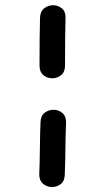

<svg xmlns="http://www.w3.org/2000/svg" viewBox="-20 -735 370 753"><path d="M234 -49Q235 -72 236 -113Q236 -154 237 -188L239 -253Q240 -278 225.5 -291Q211 -304 191.5 -304.5Q172 -305 156 -293.5Q140 -282 139 -257Q138 -242 137.5 -215Q137 -188 136.5 -157Q136 -126 135.5 -97.5Q135 -69 134 -51Q134 -27 148.5 -14.5Q163 -2 182.5 -1.5Q202 -1 217.5 -12.5Q233 -24 234 -49ZM135 -478Q135 -453 150 -440.5Q165 -428 185 -428Q205 -428 220 -440.5Q235 -453 235 -478Q235 -594 237 -664Q238 -689 223.5 -701.5Q209 -714 189.5 -714.5Q170 -715 154 -703Q138 -691 137 -666Q135 -596 135 -478Z"/></svg>

Font: Balsamiq Sans
Style: Italic
Weight: 400
Italic angle: -12°
Designer: Michael Angeles
Foundry: Balsamiq SRL
Version: Version 1.020; ttfautohint (v1.8.4.7-5d5b);gftools[0.9.26]